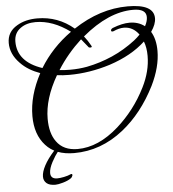

<svg xmlns="http://www.w3.org/2000/svg" viewBox="-60 -748 924 1027"><g transform="rotate(-5 402.0 -234.5)"><path d="M311 64Q211 64 159 6Q105 -53 105 -152Q105 -262 167 -378Q136 -389 109.5 -405Q83 -421 62 -443Q13 -493 13 -553Q13 -613 67 -644Q112 -671 176 -671Q287 -671 372 -599Q514 -693 664 -693Q804 -693 804 -617Q804 -585 777 -546Q802 -505 802 -442Q802 -356 754 -258Q683 -117 576 -32Q455 64 311 64ZM328 -382Q352 -382 374.5 -384Q397 -386 419 -390Q490 -404 556 -433Q622 -462 682 -508Q691 -515 699 -522.5Q707 -530 714 -537Q682 -581 633 -581Q607 -581 577 -567Q575 -566 571 -566Q564 -566 564 -572Q564 -580 575 -585Q626 -605 666 -605Q713 -605 747 -579Q761 -605 761 -627Q761 -672 691 -672Q559 -672 417 -553Q437 -528 452 -500Q457 -492 448 -491H445Q437 -491 434 -497L400 -539Q363 -505 330.5 -466.5Q298 -428 271 -385Q300 -382 328 -382ZM181 -404Q246 -510 350 -584Q258 -652 165 -652Q117 -652 85 -629Q49 -604 49 -557Q49 -448 181 -404ZM331 44Q443 44 552 -53Q598 -94 636.5 -144Q675 -194 705 -254Q747 -338 747 -420Q747 -465 734 -498Q660 -429 541 -390Q430 -355 321 -355Q304 -355 287.5 -356Q271 -357 255 -359Q185 -238 185 -131Q185 -53 218 -8Q255 44 331 44ZM196 224Q164 224 148.5 210.5Q133 197 133 175Q133 150 151 116Q169 82 204 43Q213 34 220 34Q225 34 228 37.5Q231 41 227 45Q208 69 191 101Q173 135 173 159Q173 190 207 191Q223 191 245 186.5Q267 182 282 175Q283 175 283.5 174.5Q284 174 285 174Q291 174 291 181Q290 185 287 190Q284 195 279 198Q263 209 236.5 216.5Q210 224 196 224Z"/></g></svg>

Font: Carattere
Style: Regular
Weight: 400
Designer: Robert E. Leuschke
Foundry: Robert E. Leuschke
Version: Version 1.010; ttfautohint (v1.8.3)